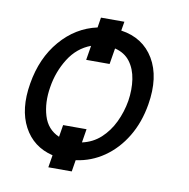

<svg xmlns="http://www.w3.org/2000/svg" viewBox="-74 -661 780 791"><g transform="rotate(10 315.5 -265.5)"><path d="M383.5 -588.1 377.1 -550.1Q469.8 -536.6 514.6 -461.5Q559.3 -386.4 539.8 -269.9Q527 -192.8 491.1 -133.3Q455.3 -73.9 402.3 -37.1Q349.4 -0.4 284.8 8.5L277 56.8H179L187.5 5Q104.8 -14.9 65.9 -87.9Q27 -160.9 45.5 -269.9Q63.6 -379.6 126.6 -452.9Q189.6 -526.3 278.8 -545.8L285.5 -588.1ZM306.8 -125 297.6 -68.2Q342 -77.8 374.5 -107.4Q407 -137.1 427.4 -179.5Q447.8 -221.9 456 -269.9Q463.4 -317.8 457 -360.4Q450.6 -403.1 428.1 -433.1Q405.5 -463.1 364.7 -473L353.7 -406.2H255.7L265.6 -466.6Q208.5 -445.3 174 -390.4Q139.6 -335.6 129.3 -269.9Q118.3 -204.2 134.6 -150Q150.9 -95.9 200.6 -74.6L208.8 -125Z"/></g></svg>

Font: Inter UI
Style: Italic
Weight: 400
Italic angle: -9.39999°
Designer: Rasmus Andersson
Foundry: rsms
Version: 3.2;8d6f07862